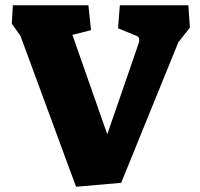

<svg xmlns="http://www.w3.org/2000/svg" viewBox="-20 -694 763 732"><path d="M58 -557 25 -604 29 -674H317L327 -579L256 -561L389 -182L508 -527Q511 -535 511 -541Q511 -554 499 -558L430 -586L437 -674H698L704 -589L660 -533L442 3L270 18Z"/></svg>

Font: Suez One
Style: Regular
Weight: 400
Version: Version 1.000